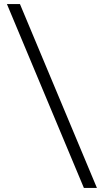

<svg xmlns="http://www.w3.org/2000/svg" viewBox="-20 -779 508 943"><path d="M392 144 14 -759H78L456 144Z"/></svg>

Font: SUSE Thin Light
Style: Regular
Weight: 300
Version: Version 1.000